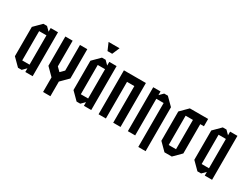

<svg xmlns="http://www.w3.org/2000/svg" viewBox="-56 -1238 2486 1892"><g transform="rotate(30 1187.5 -292.0)"><path d="M208.3 -41.7 166.7 0H125L41.7 -83.3V-416.7L125 -500H166.7L208.3 -458.3V-500H291.7V0H208.3ZM208.3 -416.7H125V-83.3H208.3Z M541.7 83.3H458.3V-83.3L375 -166.7V-500H458.3V-208.3L500 -166.7L541.7 -208.3V-500H625V-166.7L541.7 -83.3Z M875 -41.7 833.3 0H791.7L708.3 -83.3V-416.7L791.7 -500H833.3L875 -458.3V-500H958.3V0H875ZM875 -416.7H791.7V-83.3H875ZM806.7 -583.3 770.8 -666.7H895.8L860 -583.3Z M1125 0H1041.7V-500H1291.7V0H1208.3V-416.7H1125Z M1458.3 0H1375V-500H1458.3V-458.3L1500 -500H1541.7L1625 -416.7V83.3H1541.7V-416.7H1458.3Z M1958.3 -416.7V-83.3L1875 0H1791.7L1708.3 -83.3V-416.7L1791.7 -500H2000V-416.7ZM1791.7 -416.7V-83.3H1875V-416.7Z M2250 -41.7 2208.3 0H2166.7L2083.3 -83.3V-416.7L2166.7 -500H2208.3L2250 -458.3V-500H2333.3V0H2250ZM2250 -416.7H2166.7V-83.3H2250Z"/></g></svg>

Font: Yulong
Style: Regular
Weight: 400
Designer: GGBotNet
Foundry: f0n7.com
Version: 1.00